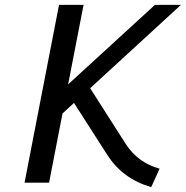

<svg xmlns="http://www.w3.org/2000/svg" viewBox="-20 -745 758 783"><path d="M630.9 -57.1 596.7 18.1Q480 -15.6 418 -112.8L281.7 -325.2L234.9 -282.2L180.2 0H80.1L220.7 -725.1H320.8L257.8 -400.9L611.8 -725.1H717.8L347.7 -385.3L492.7 -158.2Q542 -81.5 630.9 -57.1Z"/></svg>

Font: Aurulent Sans
Style: Italic
Weight: 400
Italic angle: -11°
Version: Version 2007.05.04